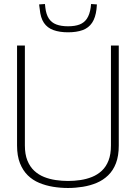

<svg xmlns="http://www.w3.org/2000/svg" viewBox="-20 -927 677 957"><path d="M65 -202V-700H104V-202Q104 -158 116.5 -127Q129 -96 150.5 -76Q172 -56 199.5 -45Q227 -34 258 -29.5Q289 -25 319 -25Q350 -25 380.5 -29.5Q411 -34 438.5 -45Q466 -56 487.5 -76Q509 -96 521 -127Q533 -158 533 -202V-700H572V-202Q572 -150 558 -113.5Q544 -77 519 -53Q494 -29 462 -15.5Q430 -2 393 4Q356 10 319 10Q281 10 244.5 4Q208 -2 175.5 -15.5Q143 -29 118.5 -53Q94 -77 79.5 -113.5Q65 -150 65 -202ZM319 -766Q277 -766 246.5 -777Q216 -788 199 -813Q182 -838 178 -882Q177 -887 176.5 -893Q176 -899 175 -905L204 -907Q205 -903 205 -898.5Q205 -894 206 -889Q210 -855 223.5 -834.5Q237 -814 261 -805Q285 -796 319 -796Q354 -796 377 -805Q400 -814 413.5 -834.5Q427 -855 432 -889Q433 -894 433 -898.5Q433 -903 434 -907L463 -905Q462 -899 462 -893Q462 -887 461 -881Q456 -839 439 -813.5Q422 -788 392 -777Q362 -766 319 -766Z"/></svg>

Font: Georama ExtraLight
Style: Regular
Weight: 250
Version: Version 1.001